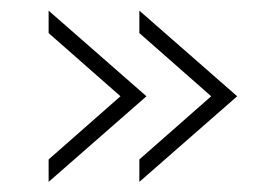

<svg xmlns="http://www.w3.org/2000/svg" viewBox="-20 -434 518 368"><path d="M73.2 -85.4V-128.4L210.9 -249.5L73.2 -370.6V-413.6L260.7 -249.5ZM247.1 -85.4V-128.4L384.8 -249.5L247.1 -370.6V-413.6L434.6 -249.5Z"/></svg>

Font: HK Grotesk Light Legacy
Style: Regular
Weight: 300
Designer: Alfredo Marco Pradil
Foundry: Hanken Design Co.
Version: Version 2.022;PS 002.022;hotconv 1.0.88;makeotf.lib2.5.64775